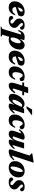

<svg xmlns="http://www.w3.org/2000/svg" viewBox="2290 -3044 1004 5625"><g transform="rotate(90 2792.5 -232.0)"><path d="M430.5 -174.5Q400.5 -100 366.5 -58.8Q332.5 -17.5 291.8 -1.2Q251 15 199.5 15Q111.5 15 65.5 -31.5Q19.5 -78 19.5 -157.5Q19.5 -223.5 44.2 -277.2Q69 -331 111.2 -370Q153.5 -409 206.8 -430Q260 -451 317.5 -451Q394.5 -451 426.8 -423.5Q459 -396 459 -354.5Q459 -330 449.8 -306.8Q440.5 -283.5 425 -266Q376.5 -245.5 314.8 -227Q253 -208.5 189 -194.5Q189 -188.5 189 -182.5Q189 -133.5 210.2 -112.5Q231.5 -91.5 267.5 -91.5Q307.5 -91.5 337.5 -109.5Q367.5 -127.5 397.5 -174.5ZM295.5 -397.5Q275.5 -397.5 255.5 -378Q235.5 -358.5 219.5 -325Q203.5 -291.5 195.5 -249Q248 -270 275.2 -286.8Q302.5 -303.5 312 -321Q321.5 -338.5 321.5 -362Q321.5 -397.5 295.5 -397.5Z M509.5 -117.5Q514 -117.5 522 -110.5Q530 -103.5 548.5 -78.5Q567.5 -53.5 584.8 -43.2Q602 -33 619 -33Q641 -33 655.2 -43.5Q669.5 -54 669.5 -73Q669.5 -91 656.8 -108.8Q644 -126.5 602.5 -157Q561 -187.5 542.2 -219.2Q523.5 -251 523.5 -292Q523.5 -335.5 547.2 -371.5Q571 -407.5 614.8 -429.2Q658.5 -451 718 -451Q790.5 -451 821 -428Q851.5 -405 851.5 -372Q851.5 -346 834 -331Q816.5 -316 789.5 -316Q785.5 -316 777.8 -323.8Q770 -331.5 755.5 -353.5Q741 -375.5 724 -389Q707 -402.5 691 -402.5Q672.5 -402.5 663.2 -392.2Q654 -382 654 -366Q654 -349.5 667 -331.8Q680 -314 723.5 -277.5Q767 -241 782.8 -210.5Q798.5 -180 798.5 -148.5Q798.5 -106.5 771.5 -69Q744.5 -31.5 697 -8.2Q649.5 15 588 15Q512.5 15 479.2 -6.8Q446 -28.5 446 -59Q446 -85 464.5 -101.2Q483 -117.5 509.5 -117.5Z M1056 229 1049 250H758.5L765 229.5L826.5 202L992 -347H984.5Q964.5 -347 950 -341.2Q935.5 -335.5 921.5 -316.8Q907.5 -298 888 -258.5L858.5 -270Q881 -339.5 910.2 -378.8Q939.5 -418 975.5 -434.2Q1011.5 -450.5 1054.5 -450.5Q1085 -450.5 1106.5 -448Q1128 -445.5 1158.5 -440L1120 -303.5Q1163.5 -380.5 1208.2 -415.8Q1253 -451 1305 -451Q1357 -451 1394.5 -413.2Q1432 -375.5 1432 -309Q1432 -250 1411.5 -192.2Q1391 -134.5 1353 -87.8Q1315 -41 1262.5 -13Q1210 15 1146 15Q1092.5 15 1056 3L997.5 202.5ZM1088 -157Q1078 -117 1078 -92Q1078 -37.5 1120 -37.5Q1139.5 -37.5 1161.5 -58Q1183.5 -78.5 1203 -113Q1222.5 -147.5 1234.8 -190.5Q1247 -233.5 1247 -278.5Q1247 -306.5 1239.5 -321.2Q1232 -336 1211 -336Q1191.5 -336 1167.2 -311.8Q1143 -287.5 1122.5 -251Q1102 -214.5 1093 -177.5Z M1875.5 -174.5Q1845.5 -100 1811.5 -58.8Q1777.5 -17.5 1736.8 -1.2Q1696 15 1644.5 15Q1556.5 15 1510.5 -31.5Q1464.5 -78 1464.5 -157.5Q1464.5 -223.5 1489.2 -277.2Q1514 -331 1556.2 -370Q1598.5 -409 1651.8 -430Q1705 -451 1762.5 -451Q1839.5 -451 1871.8 -423.5Q1904 -396 1904 -354.5Q1904 -330 1894.8 -306.8Q1885.5 -283.5 1870 -266Q1821.5 -245.5 1759.8 -227Q1698 -208.5 1634 -194.5Q1634 -188.5 1634 -182.5Q1634 -133.5 1655.2 -112.5Q1676.5 -91.5 1712.5 -91.5Q1752.5 -91.5 1782.5 -109.5Q1812.5 -127.5 1842.5 -174.5ZM1740.5 -397.5Q1720.5 -397.5 1700.5 -378Q1680.5 -358.5 1664.5 -325Q1648.5 -291.5 1640.5 -249Q1693 -270 1720.2 -286.8Q1747.5 -303.5 1757 -321Q1766.5 -338.5 1766.5 -362Q1766.5 -397.5 1740.5 -397.5Z M2190.5 -396Q2167 -396 2145 -367.8Q2123 -339.5 2109 -291.2Q2095 -243 2095 -182.5Q2095 -133.5 2112.2 -112.5Q2129.5 -91.5 2169 -91.5Q2202 -91.5 2229.2 -109.5Q2256.5 -127.5 2285 -174.5H2318Q2289.5 -101 2257.5 -59.8Q2225.5 -18.5 2186.2 -1.8Q2147 15 2097.5 15Q2013 15 1969.2 -31.5Q1925.5 -78 1925.5 -157.5Q1925.5 -223.5 1950.2 -277.2Q1975 -331 2017.2 -370Q2059.5 -409 2112.8 -430Q2166 -451 2223.5 -451Q2295.5 -451 2327 -427Q2358.5 -403 2358.5 -367.5Q2358.5 -338.5 2337.8 -322Q2317 -305.5 2282.5 -305.5Q2277 -305.5 2270 -313.8Q2263 -322 2248 -347.5Q2219.5 -396 2190.5 -396Z M2600.5 -213.5Q2584.5 -165 2581 -146.8Q2577.5 -128.5 2577.5 -119Q2577.5 -100.5 2594.5 -100.5Q2608 -100.5 2629 -117.8Q2650 -135 2686 -179.5L2713 -158.5Q2670 -89.5 2629.8 -51.8Q2589.5 -14 2552.5 0.5Q2515.5 15 2481 15Q2446 15 2424.8 -4.2Q2403.5 -23.5 2403.5 -75.5Q2403.5 -95.5 2410 -128.2Q2416.5 -161 2429.5 -202L2487 -381.5H2393.5L2403.5 -436H2504.5L2543 -555H2712.5L2673.5 -436H2775.5L2765 -381.5H2655.5Z M3018 -46.5 3055.5 -159Q3009 -86 2972.5 -48.5Q2936 -11 2904.2 2Q2872.5 15 2839.5 15Q2792.5 15 2761.2 -12.5Q2730 -40 2730 -91.5Q2730 -136 2745.5 -185.5Q2761 -235 2788.8 -281.8Q2816.5 -328.5 2853.8 -366.2Q2891 -404 2934.5 -426.5Q2978 -449 3025 -449Q3058 -449 3085.2 -437.8Q3112.5 -426.5 3136 -398.5L3170.5 -436H3301.5L3189.5 -90.5Q3212 -99.5 3235.5 -117Q3259 -134.5 3286.5 -164L3309.5 -144Q3255 -64 3198.5 -24.5Q3142 15 3087 15Q3040 15 3023.5 1Q3007 -13 3018 -46.5ZM2901.5 -119.5Q2901.5 -103.5 2906 -97.8Q2910.5 -92 2924.5 -92Q2951 -92 2986.8 -125.8Q3022.5 -159.5 3049.5 -221L3110.5 -360Q3103 -368 3091.8 -373.2Q3080.5 -378.5 3064.5 -378.5Q3043 -378.5 3020.2 -359.8Q2997.5 -341 2976.2 -310.8Q2955 -280.5 2938.2 -245.2Q2921.5 -210 2911.5 -176.8Q2901.5 -143.5 2901.5 -119.5ZM3093.5 -504.5 3188.5 -670H3348L3341.5 -647.5L3147.5 -504.5Z M3600 -396Q3576.5 -396 3554.5 -367.8Q3532.5 -339.5 3518.5 -291.2Q3504.5 -243 3504.5 -182.5Q3504.5 -133.5 3521.8 -112.5Q3539 -91.5 3578.5 -91.5Q3611.5 -91.5 3638.8 -109.5Q3666 -127.5 3694.5 -174.5H3727.5Q3699 -101 3667 -59.8Q3635 -18.5 3595.8 -1.8Q3556.5 15 3507 15Q3422.5 15 3378.8 -31.5Q3335 -78 3335 -157.5Q3335 -223.5 3359.8 -277.2Q3384.5 -331 3426.8 -370Q3469 -409 3522.2 -430Q3575.5 -451 3633 -451Q3705 -451 3736.5 -427Q3768 -403 3768 -367.5Q3768 -338.5 3747.2 -322Q3726.5 -305.5 3692 -305.5Q3686.5 -305.5 3679.5 -313.8Q3672.5 -322 3657.5 -347.5Q3629 -396 3600 -396Z M4075 -46.5 4102 -142.5Q4059 -64 4012 -24.5Q3965 15 3906 15Q3852.5 15 3829.2 -9Q3806 -33 3806 -70.5Q3806 -108 3827.5 -169.5L3891.5 -352.5Q3865 -345 3840.8 -327.2Q3816.5 -309.5 3788 -278.5L3765 -298.5Q3819.5 -379 3879.8 -415Q3940 -451 4000 -451Q4048 -451 4063.5 -433.8Q4079 -416.5 4066 -379.5L3994.5 -175.5Q3986.5 -152.5 3982.8 -141Q3979 -129.5 3979 -121.5Q3979 -99 4004.5 -99Q4029.5 -99 4058.5 -136.8Q4087.5 -174.5 4111.5 -253L4168 -436H4332L4227 -90Q4250 -98.5 4273.8 -116.2Q4297.5 -134 4325.5 -164L4348.5 -144Q4297.5 -66 4238.8 -25.5Q4180 15 4132.5 15Q4093 15 4079.2 1.2Q4065.5 -12.5 4075 -46.5Z M4536 -590Q4523.5 -607 4509 -620.2Q4494.5 -633.5 4474.5 -648.5L4483 -677L4727.5 -714.5H4747L4539.5 -82Q4569 -86.5 4596.2 -103.2Q4623.5 -120 4656 -151.5L4678 -130.5Q4618.5 -52 4554.2 -18.5Q4490 15 4427 15Q4379 15 4363.8 -2Q4348.5 -19 4361 -56.5Z M4988 -451Q5082.5 -451 5130.2 -401Q5178 -351 5178 -270Q5178 -208.5 5155.5 -156.5Q5133 -104.5 5093.2 -66Q5053.5 -27.5 5001.8 -6.2Q4950 15 4891 15Q4796.5 15 4748.8 -35Q4701 -85 4701 -166Q4701 -227.5 4723.5 -279.5Q4746 -331.5 4785.8 -370Q4825.5 -408.5 4877.2 -429.8Q4929 -451 4988 -451ZM4889.5 -38.5Q4909.5 -38.5 4932 -66.5Q4954.5 -94.5 4974.5 -139.8Q4994.5 -185 5007 -238.2Q5019.5 -291.5 5019.5 -342Q5019.5 -375 5011.8 -386.2Q5004 -397.5 4989.5 -397.5Q4969.5 -397.5 4947 -369.5Q4924.5 -341.5 4904.5 -296.2Q4884.5 -251 4872 -197.8Q4859.5 -144.5 4859.5 -94Q4859.5 -61 4867.2 -49.8Q4875 -38.5 4889.5 -38.5Z M5243 -117.5Q5247.5 -117.5 5255.5 -110.5Q5263.5 -103.5 5282 -78.5Q5301 -53.5 5318.2 -43.2Q5335.5 -33 5352.5 -33Q5374.5 -33 5388.8 -43.5Q5403 -54 5403 -73Q5403 -91 5390.2 -108.8Q5377.5 -126.5 5336 -157Q5294.5 -187.5 5275.8 -219.2Q5257 -251 5257 -292Q5257 -335.5 5280.8 -371.5Q5304.5 -407.5 5348.2 -429.2Q5392 -451 5451.5 -451Q5524 -451 5554.5 -428Q5585 -405 5585 -372Q5585 -346 5567.5 -331Q5550 -316 5523 -316Q5519 -316 5511.2 -323.8Q5503.5 -331.5 5489 -353.5Q5474.5 -375.5 5457.5 -389Q5440.5 -402.5 5424.5 -402.5Q5406 -402.5 5396.8 -392.2Q5387.5 -382 5387.5 -366Q5387.5 -349.5 5400.5 -331.8Q5413.5 -314 5457 -277.5Q5500.5 -241 5516.2 -210.5Q5532 -180 5532 -148.5Q5532 -106.5 5505 -69Q5478 -31.5 5430.5 -8.2Q5383 15 5321.5 15Q5246 15 5212.8 -6.8Q5179.5 -28.5 5179.5 -59Q5179.5 -85 5198 -101.2Q5216.5 -117.5 5243 -117.5Z"/></g></svg>

Font: Newsreader Text ExtraBold
Style: Italic
Weight: 800
Italic angle: -17°
Designer: Hugues Gentile
Foundry: Production Type
Version: Version 1.001